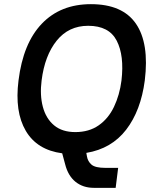

<svg xmlns="http://www.w3.org/2000/svg" viewBox="-20 -730 740 923"><path d="M548 77 536 173H431Q379 173 343 144Q307 115 293 59L279 7Q158 -9 104 -101Q50 -193 69 -343Q91 -522 181 -616Q271 -710 417 -710Q569 -710 633.5 -616Q698 -522 676 -343Q657 -198 586.5 -106.5Q516 -15 395 5L398 22Q402 46 420 61.5Q438 77 487 77ZM342 -95Q408 -95 454.5 -127.5Q501 -160 528 -216.5Q555 -273 564 -343Q578 -463 541 -534.5Q504 -606 404 -606Q310 -606 252.5 -534.5Q195 -463 180 -343Q171 -273 186 -216.5Q201 -160 240 -127.5Q279 -95 342 -95Z"/></svg>

Font: Haskoy SemiBold
Style: Italic
Weight: 600
Designer: Ertekin Erdin
Foundry: Ertekin Erdin
Version: Version 2.000; ttfautohint (v1.8.4.7-5d5b)